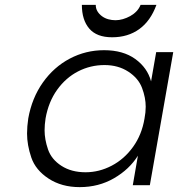

<svg xmlns="http://www.w3.org/2000/svg" viewBox="-20 -760 731 788"><path d="M96 -274Q111 -358 156 -421.5Q201 -485 266.5 -519.5Q332 -554 407 -554Q485 -554 535 -518Q585 -482 600 -426L621 -546H691L595 0H525L546 -121Q511 -65 448 -28.5Q385 8 307 8Q233 8 179.5 -27Q126 -62 108.5 -113.5Q91 -165 91 -212Q91 -241 96 -274ZM573 -273Q578 -299 578 -322Q578 -359 563 -399Q548 -439 506.5 -466Q465 -493 409 -493Q351 -493 300.5 -467Q250 -441 214.5 -391.5Q179 -342 167 -274Q163 -248 163 -225Q163 -188 177 -147Q191 -106 232 -79.5Q273 -53 331 -53Q387 -53 438.5 -80Q490 -107 526 -157Q562 -207 573 -273ZM373 -740Q373 -725 380 -713.5Q387 -702 398.5 -693.5Q410 -685 424.5 -681Q439 -677 454 -677Q469 -677 484.5 -681.5Q500 -686 514.5 -694Q529 -702 540 -713.5Q551 -725 557 -740H622Q598 -674 551.5 -640.5Q505 -607 440 -607Q377 -607 346.5 -642.5Q316 -678 316 -740Z"/></svg>

Font: Fz Poppins Light
Style: Italic
Weight: 300
Italic angle: -10°
Designer: Ninad Kale (Devanagari), Jonny Pinhorn (Latin)
Foundry: Indian Type Foundry
Version: Vit hóa bi Vntype.Com & FontZin.Com